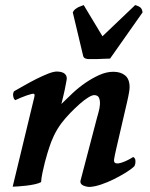

<svg xmlns="http://www.w3.org/2000/svg" viewBox="-20 -725 590 757"><path d="M330 -492Q323 -492 316.5 -494.5Q310 -497 308 -504L267 -676Q268 -678 270 -681.5Q272 -685 277 -689Q285 -695 290.5 -697.5Q296 -700 310 -705L384 -582L513 -705Q530 -700 535.5 -693.5Q541 -687 542 -676L414 -494Q411 -494 399 -493.5Q387 -493 384 -493Q373 -492 359.5 -492Q346 -492 330 -492ZM243 -412Q242 -407 240 -395.5Q238 -384 235 -370Q232 -356 228.5 -341.5Q225 -327 222 -315Q242 -335 266 -357.5Q290 -380 317 -398.5Q344 -417 372 -429.5Q400 -442 427 -442Q456 -442 473.5 -427.5Q491 -413 491 -381Q491 -375 489 -362Q487 -349 481 -322.5Q475 -296 464.5 -251.5Q454 -207 438 -137Q432 -111 430 -98Q428 -85 435 -82Q444 -78 464.5 -85.5Q485 -93 505 -106Q514 -102 514 -90Q514 -82 513 -78Q512 -74 510 -70Q498 -58 476 -44.5Q454 -31 429 -18.5Q404 -6 378.5 2.5Q353 11 334 12Q321 12 308.5 6.5Q296 1 297 -11L362 -259Q364 -267 368.5 -282.5Q373 -298 374 -313Q375 -328 370.5 -339Q366 -350 351 -350Q343 -350 327.5 -340.5Q312 -331 294 -315Q276 -299 257 -279.5Q238 -260 222 -239Q205 -216 193 -191Q181 -166 174 -143Q172 -137 167 -121Q162 -105 157 -85.5Q152 -66 147.5 -44.5Q143 -23 142 -7Q133 -2 117 1.5Q101 5 83.5 7Q66 9 51 10Q36 11 30 11L115 -341Q118 -354 114 -355Q109 -357 86 -349Q63 -341 40 -330Q35 -335 34 -338Q33 -341 32 -346Q31 -353 32 -357Q33 -361 35 -365Q53 -375 76.5 -388.5Q100 -402 124 -414Q148 -426 169.5 -434.5Q191 -443 205 -443Q209 -443 216 -442Q223 -441 229.5 -438Q236 -435 240 -428.5Q244 -422 243 -412Z"/></svg>

Font: Lusitana
Style: Bold Italic
Weight: 700
Designer: Ana Paula Megda
Foundry: Ana Paula Megda
Version: Version 1.000; ttfautohint (v1.1) -l 8 -r 50 -G 200 -x 14 -D